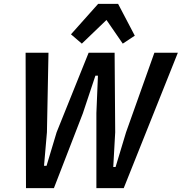

<svg xmlns="http://www.w3.org/2000/svg" viewBox="-20 -970 937 990"><path d="M114 0 112 -698H230L222 -288L207 -115H220L272 -288L437 -698H571L574 -288L564 -109H576L630 -288L776 -698H897L618 0H477V-387L485 -580H472L407 -385L258 0ZM589 -950 675 -786 613 -745 529 -867 402 -745 346 -793 486 -950Z"/></svg>

Font: IBM Plex Sans Condensed SemiBold
Style: Italic
Weight: 600
Width: 3
Italic angle: -11°
Designer: Mike Abbink, Paul van der Laan, Pieter van Rosmalen
Foundry: Bold Monday
Version: Version 1.3